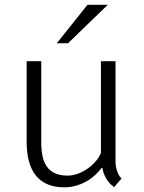

<svg xmlns="http://www.w3.org/2000/svg" viewBox="-20 -779 607 809"><path d="M410.6 -75.2Q397.5 -56.6 380.1 -40.8Q362.8 -24.9 342.3 -13.7Q321.8 -2.4 298.6 3.9Q275.4 10.3 251 10.3Q208.5 10.3 178.2 -3.4Q147.9 -17.1 128.9 -42.2Q109.9 -67.4 101.1 -102.5Q92.3 -137.7 92.3 -180.7V-521H153.8V-180.2Q153.8 -146.5 159.4 -120.1Q165 -93.8 178.2 -75.9Q191.4 -58.1 212.6 -48.6Q233.9 -39.1 265.1 -39.1Q288.1 -39.1 310.8 -48.1Q333.5 -57.1 352.5 -71Q371.6 -85 385.5 -102.1Q399.4 -119.1 405.3 -134.8V-521H466.8V-94.7Q466.8 -87.9 468.3 -79.1Q469.7 -70.3 472.7 -60.8Q475.6 -51.3 480.2 -42.2Q484.9 -33.2 492.2 -26.9L460.9 9.3Q439.9 -4.9 427 -27.6Q414.1 -50.3 410.6 -75.2ZM348.6 -758.8H434.1L266.6 -596.7H219.2Z"/></svg>

Font: Ufes Sans Light
Style: Regular
Weight: 200
Designer: Ricardo Esteves & Thais Bronze
Foundry: ProDesignUfes - Ricardo Esteves, Thais Bronze (This is a derivative work, based on Roboto family, by Christian Robertson
Version: Version 2.0